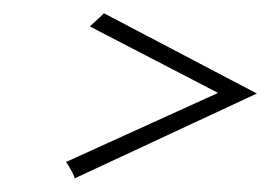

<svg xmlns="http://www.w3.org/2000/svg" viewBox="-20 -340 409 285"><path d="M90.8 -75.2Q90.3 -79.1 85.4 -87.6Q80.6 -96.2 78.1 -99.6L303.7 -202.1L113.3 -300.8Q118.2 -305.2 124.5 -311Q130.9 -316.9 134.3 -320.3L361.3 -201.2Z"/></svg>

Font: Pinyon Script
Style: Regular
Weight: 400
Designer: Nicole Fally, Eben Sorkin
Foundry: Sorkin Type Co.
Version: Version 1.008; ttfautohint (v1.8.4.7-5d5b)